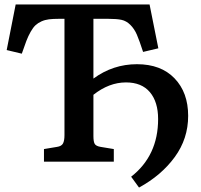

<svg xmlns="http://www.w3.org/2000/svg" viewBox="-20 -720 894 855"><path d="M599.1 115.2 564 66.9Q684.1 -26.9 684.1 -189.9Q684.1 -266.1 647.5 -309.6Q610.8 -353 541 -353Q465.8 -353 396 -297.9V-113.8Q396 -88.9 401.9 -79.1Q407.7 -69.3 428.2 -65.9L486.8 -56.2V0H175.8V-56.2L233.9 -65.9Q253.9 -68.8 260.5 -81.1Q267.1 -93.3 267.1 -118.2V-636.2H242.2Q216.3 -636.2 198.2 -634Q180.2 -631.8 164.6 -624.8Q148.9 -617.7 138.2 -607.7Q127.4 -597.7 116.7 -578.9Q106 -560.1 97.4 -537.8Q88.9 -515.6 77.1 -481L9.8 -497.1L49.8 -700.2H646L685.1 -504.9L617.2 -488.8Q600.6 -540 589.4 -565.9Q578.1 -591.8 560.3 -609.4Q542.5 -627 521.2 -631.6Q500 -636.2 461.9 -636.2H396V-370.1Q483.4 -434.1 589.8 -434.1Q696.8 -434.1 757.3 -371.1Q817.9 -308.1 817.9 -204.1Q817.9 -102.5 758.3 -20.8Q698.7 61 599.1 115.2Z"/></svg>

Font: Literata Book SemiBold
Style: Regular
Weight: 600
Designer: Latin by Veronika Burian and Jose Scaglione. Greek by Irene Vlachou. Cyrillic by Vera Evstafieva
Foundry: TypeTogether
Version: Version 2.003;PS 002.003;hotconv 1.0.88;makeotf.lib2.5.64775